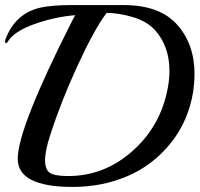

<svg xmlns="http://www.w3.org/2000/svg" viewBox="-40 -718 788 758"><path d="M723 -358Q704 -240 634 -153Q564 -66 464 -23Q364 20 247 20Q30 20 30 -91Q30 -211 242 -630Q252 -650 257 -658Q178 -652 96 -623Q14 -594 -11 -551Q-12 -548 -16 -548Q-20 -548 -20 -553.5Q-20 -559 -19 -561Q19 -665 120 -688Q166 -698 243 -698H448Q590 -698 659 -621Q728 -544 728 -425Q728 -396 723 -358ZM618 -350Q629 -396 629 -438Q629 -535 572 -599Q540 -634 484.5 -650.5Q429 -667 381 -667Q333 -604 266.5 -459.5Q200 -315 159 -187Q138 -124 138 -85.5Q138 -47 158 -35Q178 -23 229 -23Q368 -23 477 -116.5Q586 -210 618 -350Z"/></svg>

Font: Playball
Style: Regular
Weight: 400
Designer: Robert E. Leuschke
Foundry: Robert E. Leuschke
Version: Version 1.001